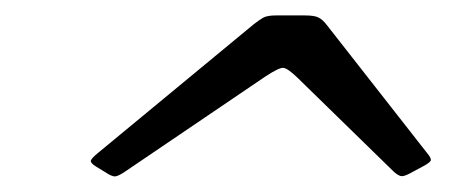

<svg xmlns="http://www.w3.org/2000/svg" viewBox="-20 -790 585 249"><path d="M324.5 -691 143 -568Q133.5 -561.5 129.2 -561.2Q125 -561 116 -567L104.5 -574Q96.5 -579 98 -582.2Q99.5 -585.5 107.5 -592L309 -758.5Q316 -764 321.2 -767Q326.5 -770 338 -770H375.5Q388 -770 393.2 -767.2Q398.5 -764.5 403.5 -758L533.5 -592Q539 -585.5 538.8 -582.5Q538.5 -579.5 529 -574.5L516 -567.5Q505.5 -561.5 501.2 -561.5Q497 -561.5 490 -568L365.5 -689.5Q353 -701.5 347.5 -702Q342 -702.5 324.5 -691Z"/></svg>

Font: Besley* Condensed Medium
Style: Italic
Weight: 500
Width: 3
Italic angle: -13°
Designer: Owen Earl
Foundry: indestructible type*
Version: Version 3.000; ttfautohint (v1.8.3)